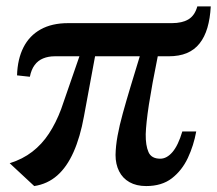

<svg xmlns="http://www.w3.org/2000/svg" viewBox="-20 -586 694 614"><path d="M89.5 9 11 -64Q52.5 -77 83.2 -100.8Q114 -124.5 136.5 -158.8Q159 -193 175.5 -237L234 -406H155Q134.5 -406 118 -399.2Q101.5 -392.5 90.8 -378Q80 -363.5 75.5 -340.5L34.5 -345Q36 -397 55 -434.5Q74 -472 110 -492Q146 -512 197.5 -512H529.5Q562.5 -512 582.8 -524.2Q603 -536.5 611 -565.5H654Q652 -527 643.2 -497.2Q634.5 -467.5 618.2 -447Q602 -426.5 577.5 -416.2Q553 -406 519 -406H484.5Q475 -359.5 468 -321Q461 -282.5 456.2 -251.8Q451.5 -221 449 -197.2Q446.5 -173.5 446 -157Q445.5 -121 454.8 -99.8Q464 -78.5 492.5 -78.5Q513.5 -78.5 531.8 -100Q550 -121.5 563 -165.5H607.5Q599.5 -121 580.8 -81Q562 -41 529.8 -16Q497.5 9 447.5 9Q416 9 394 -3.5Q372 -16 360.8 -38.5Q349.5 -61 349.5 -90.5Q350 -119 356 -152Q362 -185 372.8 -223.8Q383.5 -262.5 397.2 -308Q411 -353.5 427 -406H284L248.5 -214Q236.5 -147.5 215.2 -99.8Q194 -52 163 -24.8Q132 2.5 89.5 9Z"/></svg>

Font: Merriweather 120pt SemiBold
Style: Italic
Weight: 600
Italic angle: -7.8°
Version: Version 2.101